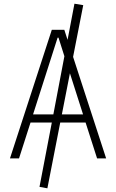

<svg xmlns="http://www.w3.org/2000/svg" viewBox="-20 -854 626 1035"><path d="M235.4 161.1 304.7 -193.4H441.4L503.4 0H552.2L374 -547.4L428.7 -826.2L381.3 -834L344.2 -639.2L326.7 -693.4H259.3L33.7 0H82.5L144.5 -193.4H259.3L192.9 153.3ZM267.6 -237.3H158.2L290.5 -650.9H295.4L327.1 -550.8ZM356.9 -459 427.7 -237.3H313.5Z"/></svg>

Font: Cascadia Code PL ExtraLight
Style: Regular
Weight: 200
Monospace: yes
Designer: Aaron Bell
Foundry: Saja Typeworks
Version: Version 2404.023